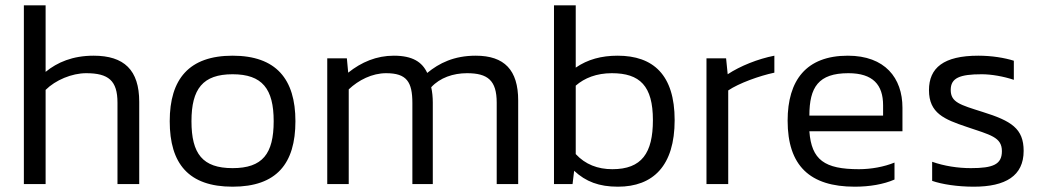

<svg xmlns="http://www.w3.org/2000/svg" viewBox="-20 -694 3930 724"><path d="M505 0V-310C505 -430 448 -484 333 -484C254 -484 196 -459 152 -423V-674H70V0H152V-355C189 -392 251 -418 305 -418C389 -418 423 -390 423 -307V0Z M857 -484C693 -484 620 -396 620 -237C620 -77 691 10 857 10C1023 10 1094 -77 1094 -237C1094 -396 1021 -484 857 -484ZM857 -60C744 -60 702 -114 702 -237C702 -359 745 -414 857 -414C969 -414 1012 -359 1012 -237C1012 -114 970 -60 857 -60Z M1934 0V-315C1934 -430 1882 -484 1774 -484C1692 -484 1636 -456 1591 -419C1572 -460 1536 -484 1465 -484C1400 -484 1343 -460 1293 -420L1288 -474H1214V0H1295V-357C1332 -392 1383 -418 1436 -418C1514 -418 1535 -385 1535 -305V0H1612V-307C1612 -327 1610 -348 1606 -365C1639 -401 1689 -418 1741 -418C1819 -418 1853 -391 1853 -307V0Z M2524 -241C2524 -412 2443 -484 2309 -484C2248 -484 2196 -470 2151 -439V-674H2069V0H2139L2145 -50C2189 -9 2239 10 2310 10C2443 10 2524 -69 2524 -241ZM2287 -418C2393 -418 2442 -370 2442 -241C2442 -117 2400 -56 2289 -56C2234 -56 2187 -74 2151 -113V-371C2184 -400 2230 -418 2287 -418Z M2718 -474H2644V0H2726V-353C2766 -380 2843 -408 2900 -420V-484C2838 -472 2771 -445 2724 -414Z M3032 -199H3383V-288C3383 -400 3317 -484 3177 -484C3020 -484 2950 -391 2950 -239C2950 -69 3034 10 3203 10C3259 10 3312 1 3353 -17V-81C3314 -65 3265 -56 3219 -56C3089 -56 3040 -91 3032 -199ZM3179 -418C3272 -418 3310 -374 3310 -297V-258H3032C3032 -365 3066 -418 3179 -418Z M3758 -124C3758 -74 3725 -60 3641 -60C3592 -60 3540 -68 3495 -84V-12C3532 1 3591 10 3652 10C3772 10 3840 -31 3840 -125C3840 -209 3794 -238 3685 -272C3600 -299 3565 -308 3565 -355C3565 -400 3599 -414 3682 -414C3718 -414 3764 -406 3803 -393V-465C3768 -476 3720 -484 3669 -484C3538 -484 3483 -438 3483 -354C3483 -267 3541 -244 3624 -216C3715 -185 3758 -177 3758 -124Z"/></svg>

Font: Kanit Light
Style: Regular
Weight: 300
Designer: Katatrad Team
Foundry: CadsonDemak
Version: Version 1.000;PS 001.000;hotconv 1.0.88;makeotf.lib2.5.64775